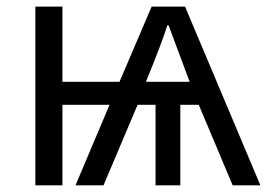

<svg xmlns="http://www.w3.org/2000/svg" viewBox="-20 -555 806 575"><path d="M484.9 -479H481Q467.3 -433.1 417 -310.1H547.9ZM520 -241.2V0H445.8V-241.2H392.1L290 0H206.1L308.1 -241.2H167V0H85.9V-535.2H167V-310.1H337.9L434.1 -535.2H534.2L759.8 0H676.8L575.2 -241.2Z"/></svg>

Font: OpenSans-Regular
Style: Regular
Weight: 400
Foundry: Ascender Corporation
Version: Version 1.10